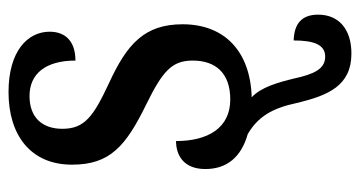

<svg xmlns="http://www.w3.org/2000/svg" viewBox="-212 -374 824 439"><g transform="rotate(-90 199.5 -154.0)"><path d="M297 238C354 238 386 208 386 162C386 126 367 107 327 106C327 153 317 178 290 178C262 178 250 153 240 107C231 70 220 31 197 10C302 7 364 -52 364 -148C364 -235 319 -275 230 -316C153 -352 125 -372 125 -423C125 -468 150 -498 200 -498C251 -498 281 -461 281 -393C324 -393 347 -415 347 -452C347 -502 303 -546 209 -546C110 -546 43 -495 43 -401C43 -314 85 -278 181 -231C256 -194 281 -173 281 -125C281 -72 252 -39 192 -39C127 -39 97 -90 97 -163C65 -163 33 -146 33 -96C33 -47 60 -14 113 1C152 24 172 56 184 113C201 184 223 238 297 238Z"/></g></svg>

Font: Noto Serif Condensed Medium
Style: Regular
Weight: 500
Width: 3
Designer: Monotype Design Team
Foundry: Monotype Imaging Inc.
Version: Version 2.015